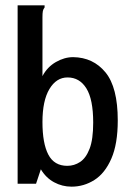

<svg xmlns="http://www.w3.org/2000/svg" viewBox="-20 -688 490 719"><path d="M248 11Q213 11 182.5 -5.5Q152 -22 133 -54L115 0H46V-668H147V-660Q142 -654 140.5 -646.5Q139 -639 139 -623V-403Q157 -437 189 -455.5Q221 -474 254 -474Q329 -473 375 -417Q421 -361 421 -237Q421 -149 397 -94Q373 -39 333.5 -14Q294 11 248 11ZM232 -67Q258 -67 280 -81.5Q302 -96 315.5 -131Q329 -166 329 -229Q329 -316 303.5 -357Q278 -398 233 -398Q191 -398 165 -354.5Q139 -311 139 -231Q139 -151 161 -109Q183 -67 232 -67Z"/></svg>

Font: Inconsolata SemiCondensed SemiBold
Style: Regular
Weight: 600
Width: 4
Monospace: yes
Designer: Raph Levien, Cyreal, Brenton Simpson
Foundry: Raph Levien, Cyreal, Google
Version: Version 3.001; ttfautohint (v1.8.2.53-6de2)